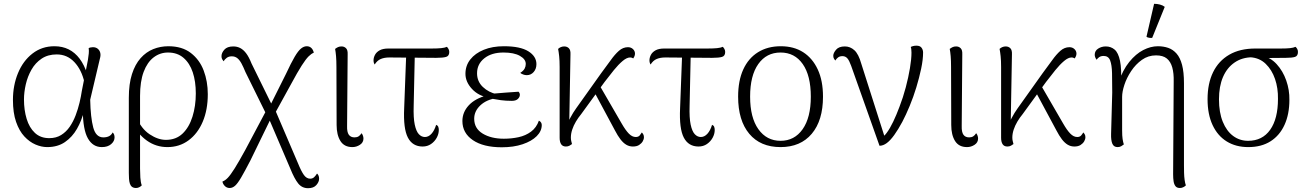

<svg xmlns="http://www.w3.org/2000/svg" viewBox="-20 -760 6870 1009"><path d="M228 13Q198 13 166.5 -0.5Q135 -14 108 -43Q81 -72 64.5 -119.5Q48 -167 48 -235Q48 -311 74.5 -375.5Q101 -440 150.5 -478.5Q200 -517 266 -517Q308 -517 341 -500.5Q374 -484 398.5 -451.5Q423 -419 439 -369L424 -326Q409 -393 371 -433.5Q333 -474 278 -474Q232 -474 199 -452Q166 -430 145.5 -394Q125 -358 115.5 -316.5Q106 -275 106 -237Q106 -182 120 -135.5Q134 -89 163.5 -61.5Q193 -34 239 -34Q275 -34 301.5 -50.5Q328 -67 346.5 -94Q365 -121 377.5 -154Q390 -187 398 -220.5Q406 -254 410 -282L442 -445Q445 -465 446.5 -479Q448 -493 446 -507Q449 -509 455.5 -510.5Q462 -512 468 -512Q484 -512 494 -503.5Q504 -495 507 -482Q510 -469 505 -452L454 -236Q456 -142 470 -90Q484 -38 523 -38Q540 -38 552.5 -44Q565 -50 572 -64Q582 -55 582 -38Q582 -18 564 -2.5Q546 13 515 13Q468 13 442 -32.5Q416 -78 415 -181L421 -175Q409 -126 384.5 -83Q360 -40 321.5 -13.5Q283 13 228 13Z M695 228Q682 228 674 222Q666 216 662.5 205Q659 194 658 179.5Q657 165 657 149V-246Q657 -319 673.5 -370.5Q690 -422 719 -454.5Q748 -487 785.5 -502Q823 -517 865 -517Q937 -517 983 -481.5Q1029 -446 1050.5 -389Q1072 -332 1072 -265Q1072 -183 1045.5 -120.5Q1019 -58 971 -22.5Q923 13 860 13Q800 13 752 -21Q704 -55 676 -113L697 -144Q722 -84 766 -54.5Q810 -25 852 -25Q905 -25 939.5 -58Q974 -91 991.5 -147Q1009 -203 1009 -269Q1009 -332 993 -380Q977 -428 944.5 -456Q912 -484 863 -484Q821 -484 787.5 -458.5Q754 -433 735 -382.5Q716 -332 716 -256V126Q716 148 717.5 173Q719 198 725 214Q722 218 713.5 223Q705 228 695 228Z M1599 229Q1567 229 1547 204Q1527 179 1506 127L1390 -144L1380 -158L1270 -381Q1259 -408 1249 -426.5Q1239 -445 1227 -454.5Q1215 -464 1198 -464Q1182 -464 1171.5 -456Q1161 -448 1155 -438Q1151 -443 1147.5 -449Q1144 -455 1144 -465Q1144 -482 1159 -499Q1174 -516 1206 -516Q1226 -516 1242.5 -507.5Q1259 -499 1273.5 -480Q1288 -461 1302 -426L1415 -196L1424 -187L1546 98Q1563 140 1577 159.5Q1591 179 1610 179Q1623 179 1631.5 170.5Q1640 162 1646 152Q1650 155 1653.5 162Q1657 169 1657 179Q1657 196 1642.5 212.5Q1628 229 1599 229ZM1187 228Q1172 228 1161.5 217.5Q1151 207 1149 194Q1163 189 1177 174.5Q1191 160 1212.5 126Q1234 92 1269 28L1388 -196L1409 -149L1296 83Q1266 141 1247.5 172.5Q1229 204 1215.5 216Q1202 228 1187 228ZM1421 -157 1395 -196 1483 -372Q1510 -430 1528.5 -461.5Q1547 -493 1562 -505Q1577 -517 1592 -517Q1607 -517 1616.5 -507.5Q1626 -498 1629 -483Q1616 -478 1601.5 -463.5Q1587 -449 1565.5 -415.5Q1544 -382 1509 -317Z M1832 13Q1789 13 1769 -19Q1749 -51 1749 -103L1748 -408Q1748 -442 1746 -465Q1744 -488 1741 -503Q1749 -509 1756.5 -512.5Q1764 -516 1775 -516Q1789 -516 1798.5 -506.5Q1808 -497 1807 -475L1804 -98Q1803 -66 1813 -52Q1823 -38 1843 -38Q1856 -38 1864.5 -43.5Q1873 -49 1880 -60Q1885 -54 1887.5 -46.5Q1890 -39 1890 -32Q1890 -11 1871.5 1Q1853 13 1832 13Z M2201 10Q2148 10 2123.5 -37Q2099 -84 2104 -191L2115 -482H2160L2154 -204Q2152 -141 2159.5 -105.5Q2167 -70 2181 -55Q2195 -40 2213 -40Q2232 -40 2247.5 -57Q2263 -74 2272 -104Q2280 -101 2283 -94Q2286 -87 2286 -77Q2286 -56 2275 -36Q2264 -16 2245 -3Q2226 10 2201 10ZM1949 -421Q1943 -430 1943 -443Q1943 -457 1950.5 -471.5Q1958 -486 1975 -495.5Q1992 -505 2021 -505H2248Q2279 -505 2298.5 -507Q2318 -509 2329 -514Q2332 -511 2336.5 -503.5Q2341 -496 2341 -487Q2341 -466 2324.5 -461Q2308 -456 2272 -456Q2206 -456 2145.5 -457Q2085 -458 2026 -458Q2000 -458 1981 -450Q1962 -442 1949 -421Z M2617 14Q2520 14 2465 -23.5Q2410 -61 2410 -124Q2410 -170 2443 -206Q2476 -242 2539 -259L2548 -247Q2494 -256 2460 -293Q2426 -330 2426 -372Q2426 -415 2451.5 -447.5Q2477 -480 2522.5 -498.5Q2568 -517 2628 -517Q2714 -517 2756.5 -490.5Q2799 -464 2799 -423Q2799 -398 2784.5 -381.5Q2770 -365 2748 -365Q2739 -365 2729.5 -368.5Q2720 -372 2714 -377Q2731 -388 2737 -399.5Q2743 -411 2743 -424Q2743 -449 2712 -466.5Q2681 -484 2626 -484Q2563 -484 2525 -453.5Q2487 -423 2487 -375Q2487 -332 2517.5 -303Q2548 -274 2591 -265L2592 -245Q2537 -237 2504.5 -206.5Q2472 -176 2472 -136Q2472 -85 2516.5 -58Q2561 -31 2628 -31Q2668 -31 2705 -39Q2742 -47 2770.5 -68Q2799 -89 2812 -126Q2820 -122 2823.5 -116Q2827 -110 2827 -103Q2827 -71 2800.5 -44.5Q2774 -18 2726.5 -2Q2679 14 2617 14ZM2670 -230Q2638 -230 2612.5 -233.5Q2587 -237 2567 -241L2572 -268Q2608 -271 2640 -273.5Q2672 -276 2705 -278Q2712 -271 2712 -262Q2712 -250 2701.5 -240Q2691 -230 2670 -230Z M2954 10Q2937 10 2929 -2Q2921 -14 2921 -36V-408Q2921 -442 2918.5 -465Q2916 -488 2913 -503Q2919 -509 2927.5 -512.5Q2936 -516 2945 -516Q2960 -516 2969.5 -506.5Q2979 -497 2978 -475L2971 -83L2958 -80Q2960 -109 2976 -139Q2992 -169 3008 -191L3139 -375Q3167 -412 3189 -443Q3211 -474 3232.5 -493Q3254 -512 3280 -512Q3296 -512 3306.5 -502Q3317 -492 3317 -478Q3317 -471 3314 -464Q3311 -457 3308 -453Q3304 -455 3300.5 -456.5Q3297 -458 3291 -458Q3274 -458 3252 -439.5Q3230 -421 3206 -391.5Q3182 -362 3157 -329L3034 -160Q3019 -142 3006.5 -121Q2994 -100 2987 -78.5Q2980 -57 2980 -37Q2980 -27 2982 -19Q2984 -11 2986 -3Q2981 1 2973 5.5Q2965 10 2954 10ZM3306 10Q3287 10 3271 0.5Q3255 -9 3240.5 -28Q3226 -47 3212 -74L3096 -290L3123 -325L3247 -111Q3267 -76 3284.5 -58Q3302 -40 3321 -40Q3335 -40 3342 -48.5Q3349 -57 3353 -64Q3357 -60 3360.5 -54Q3364 -48 3364 -39Q3364 -28 3357.5 -17Q3351 -6 3338.5 2Q3326 10 3306 10Z M3651 10Q3598 10 3573.5 -37Q3549 -84 3554 -191L3565 -482H3610L3604 -204Q3602 -141 3609.5 -105.5Q3617 -70 3631 -55Q3645 -40 3663 -40Q3682 -40 3697.5 -57Q3713 -74 3722 -104Q3730 -101 3733 -94Q3736 -87 3736 -77Q3736 -56 3725 -36Q3714 -16 3695 -3Q3676 10 3651 10ZM3399 -421Q3393 -430 3393 -443Q3393 -457 3400.5 -471.5Q3408 -486 3425 -495.5Q3442 -505 3471 -505H3698Q3729 -505 3748.5 -507Q3768 -509 3779 -514Q3782 -511 3786.5 -503.5Q3791 -496 3791 -487Q3791 -466 3774.5 -461Q3758 -456 3722 -456Q3656 -456 3595.5 -457Q3535 -458 3476 -458Q3450 -458 3431 -450Q3412 -442 3399 -421Z M4082 13Q3976 13 3917.5 -57Q3859 -127 3859 -252Q3859 -336 3886 -395Q3913 -454 3963.5 -485.5Q4014 -517 4083 -517Q4152 -517 4201 -485.5Q4250 -454 4277.5 -395Q4305 -336 4305 -252Q4305 -127 4246 -57Q4187 13 4082 13ZM4082 -20Q4155 -20 4198 -81Q4241 -142 4241 -252Q4241 -363 4198.5 -423.5Q4156 -484 4082 -484Q4008 -484 3965 -423.5Q3922 -363 3922 -252Q3922 -142 3965.5 -81Q4009 -20 4082 -20Z M4602 6 4453 -414Q4443 -442 4433 -453.5Q4423 -465 4407 -465Q4393 -465 4384 -458Q4375 -451 4370 -442Q4366 -446 4362.5 -452Q4359 -458 4359 -467Q4359 -481 4373.5 -498.5Q4388 -516 4420 -516Q4448 -516 4470 -496Q4492 -476 4506 -426L4632 -31L4609 -35Q4623 -39 4640 -62Q4657 -85 4674 -120.5Q4691 -156 4707 -199Q4726 -248 4740 -301Q4754 -354 4762 -402Q4770 -450 4770 -483Q4770 -493 4769 -501.5Q4768 -510 4766 -513Q4771 -516 4779 -518Q4787 -520 4796 -520Q4815 -520 4823 -509Q4831 -498 4831 -484Q4831 -447 4821 -399.5Q4811 -352 4795.5 -301Q4780 -250 4760.5 -203Q4741 -156 4722 -120Q4700 -79 4679.5 -50.5Q4659 -22 4640 -8Q4621 6 4602 6Z M5062 13Q5019 13 4999 -19Q4979 -51 4979 -103L4978 -408Q4978 -442 4976 -465Q4974 -488 4971 -503Q4979 -509 4986.5 -512.5Q4994 -516 5005 -516Q5019 -516 5028.5 -506.5Q5038 -497 5037 -475L5034 -98Q5033 -66 5043 -52Q5053 -38 5073 -38Q5086 -38 5094.5 -43.5Q5103 -49 5110 -60Q5115 -54 5117.5 -46.5Q5120 -39 5120 -32Q5120 -11 5101.5 1Q5083 13 5062 13Z M5274 10Q5257 10 5249 -2Q5241 -14 5241 -36V-408Q5241 -442 5238.5 -465Q5236 -488 5233 -503Q5239 -509 5247.5 -512.5Q5256 -516 5265 -516Q5280 -516 5289.5 -506.5Q5299 -497 5298 -475L5291 -83L5278 -80Q5280 -109 5296 -139Q5312 -169 5328 -191L5459 -375Q5487 -412 5509 -443Q5531 -474 5552.5 -493Q5574 -512 5600 -512Q5616 -512 5626.5 -502Q5637 -492 5637 -478Q5637 -471 5634 -464Q5631 -457 5628 -453Q5624 -455 5620.5 -456.5Q5617 -458 5611 -458Q5594 -458 5572 -439.5Q5550 -421 5526 -391.5Q5502 -362 5477 -329L5354 -160Q5339 -142 5326.5 -121Q5314 -100 5307 -78.5Q5300 -57 5300 -37Q5300 -27 5302 -19Q5304 -11 5306 -3Q5301 1 5293 5.5Q5285 10 5274 10ZM5626 10Q5607 10 5591 0.5Q5575 -9 5560.5 -28Q5546 -47 5532 -74L5416 -290L5443 -325L5567 -111Q5587 -76 5604.5 -58Q5622 -40 5641 -40Q5655 -40 5662 -48.5Q5669 -57 5673 -64Q5677 -60 5680.5 -54Q5684 -48 5684 -39Q5684 -28 5677.5 -17Q5671 -6 5658.5 2Q5646 10 5626 10Z M6181 228Q6165 228 6157.5 218.5Q6150 209 6147.5 193Q6145 177 6145 156L6148 -332Q6149 -375 6140.5 -405.5Q6132 -436 6112 -452.5Q6092 -469 6055 -469Q6014 -469 5981 -445.5Q5948 -422 5924.5 -386.5Q5901 -351 5889 -314.5Q5877 -278 5877 -251V-75Q5877 -46 5879.5 -29.5Q5882 -13 5886 -1Q5880 4 5872 8.5Q5864 13 5853 13Q5833 13 5825.5 -5Q5818 -23 5819 -56L5825 -274Q5825 -333 5824 -376Q5823 -419 5814 -442.5Q5805 -466 5780 -466Q5766 -466 5757 -460Q5748 -454 5743 -446Q5739 -451 5736 -458Q5733 -465 5733 -472Q5733 -493 5751 -504.5Q5769 -516 5791 -516Q5818 -516 5837.5 -499.5Q5857 -483 5866 -440Q5875 -397 5871 -318L5857 -324Q5880 -392 5914.5 -434.5Q5949 -477 5988 -497Q6027 -517 6065 -517Q6094 -517 6119 -508.5Q6144 -500 6163 -478.5Q6182 -457 6192 -419Q6202 -381 6202 -323V108Q6202 127 6202.5 147.5Q6203 168 6205.5 186Q6208 204 6212 214Q6209 218 6200 223Q6191 228 6181 228ZM6035 -561Q6029 -560 6019 -561.5Q6009 -563 6005 -567L6045 -740Q6061 -740 6076 -736Q6091 -732 6101 -724Z M6540 13Q6475 13 6427 -16.5Q6379 -46 6352.5 -102.5Q6326 -159 6326 -239Q6326 -321 6355 -380.5Q6384 -440 6440 -472.5Q6496 -505 6577 -505H6711Q6741 -505 6759.5 -507Q6778 -509 6788 -514Q6792 -511 6796.5 -504Q6801 -497 6801 -487Q6801 -466 6785.5 -461Q6770 -456 6737 -456L6619 -455L6562 -459Q6508 -459 6468 -431.5Q6428 -404 6407 -355Q6386 -306 6386 -238Q6386 -169 6406 -120Q6426 -71 6460.5 -45.5Q6495 -20 6539 -20Q6614 -20 6655 -78Q6696 -136 6696 -240Q6697 -297 6680.5 -345Q6664 -393 6631.5 -424.5Q6599 -456 6551 -459L6611 -467Q6656 -459 6689 -423Q6722 -387 6739.5 -337Q6757 -287 6756 -235Q6756 -160 6730.5 -104Q6705 -48 6657 -17.5Q6609 13 6540 13Z"/></svg>

Font: Arima Thin Light
Style: Regular
Weight: 300
Version: Version 1.100